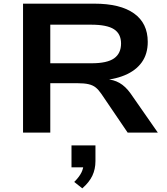

<svg xmlns="http://www.w3.org/2000/svg" viewBox="-20 -725 913 1050"><path d="M106 0V-705H496Q638 -705 713 -651.5Q788 -598 788 -496Q788 -430 755.5 -384.5Q723 -339 662 -313.5Q601 -288 515 -284L524 -293L560 -292Q601 -290 633.5 -271.5Q666 -253 694 -214L843 0H678L534 -212Q519 -234 503.5 -246.5Q488 -259 464.5 -264.5Q441 -270 403 -270H255V0ZM255 -379H481Q566 -379 604 -406Q642 -433 642 -487Q642 -540 603.5 -565Q565 -590 479 -590H255ZM430 305 386 270Q413 243 425 219Q437 195 437 169L462 190H371V70H502V156Q502 200 485 236Q468 272 430 305Z"/></svg>

Font: Nunito Sans 10pt Expanded
Style: Bold
Weight: 700
Width: 7
Designer: Vernon Adams
Foundry: Vernon Adams
Version: Version 3.101;gftools[0.9.27]